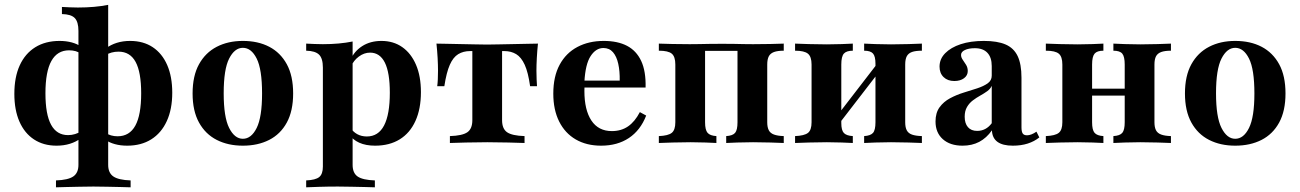

<svg xmlns="http://www.w3.org/2000/svg" viewBox="-20 -601 5463 807"><path d="M215.3 186.3V157.3Q266.1 155.6 287.9 140.7Q309.7 125.8 309.7 91.9V-471Q309.7 -508.9 294.4 -525Q279 -541.1 240.3 -541.9V-571.8Q257.3 -571 273.8 -570.2Q290.3 -569.4 307.3 -569.4Q342.7 -569.4 375 -572.2Q407.3 -575 434.7 -580.6V91.9Q434.7 125.8 456.5 140.7Q478.2 155.6 529 157.3V186.3Q512.9 185.5 487.5 185.1Q462.1 184.7 431.9 183.9Q401.6 183.1 372.6 183.1Q342.7 183.1 313.7 183.9Q284.7 184.7 259.3 185.1Q233.9 185.5 215.3 186.3ZM217.7 11.3Q162.9 11.3 123 -14.9Q83.1 -41.1 61.7 -89.9Q40.3 -138.7 40.3 -206.5Q40.3 -276.6 62.9 -326.2Q85.5 -375.8 128.2 -402.4Q171 -429 230.6 -429Q258.1 -429 281.9 -422.6Q305.6 -416.1 320.2 -404.8L319.4 -375Q310.5 -382.3 298 -385.9Q285.5 -389.5 270.2 -389.5Q221 -389.5 196 -344.8Q171 -300 171 -208.9Q171 -120.2 194.8 -76.6Q218.5 -33.1 266.1 -33.1Q281.5 -33.1 295.6 -37.5Q309.7 -41.9 319.4 -48.4L320.2 -20.2Q300 -4.8 274.2 3.2Q248.4 11.3 217.7 11.3ZM514.5 11.3Q486.3 11.3 462.9 4.8Q439.5 -1.6 424.2 -12.9L425 -42.7Q433.9 -35.5 446.8 -31.9Q459.7 -28.2 474.2 -28.2Q524.2 -28.2 548.8 -73Q573.4 -117.7 573.4 -208.9Q573.4 -297.6 550 -340.7Q526.6 -383.9 478.2 -383.9Q462.9 -383.9 449.2 -380.2Q435.5 -376.6 425 -369.4V-397.6Q445.2 -412.9 471 -421Q496.8 -429 526.6 -429Q582.3 -429 621.8 -402.8Q661.3 -376.6 682.7 -327.8Q704 -279 704 -211.3Q704 -141.9 681 -91.9Q658.1 -41.9 615.7 -15.3Q573.4 11.3 514.5 11.3Z M1000.8 11.3Q938.7 11.3 891.1 -12.9Q843.5 -37.1 816.5 -85.9Q789.5 -134.7 789.5 -208.1Q789.5 -282.3 816.5 -331Q843.5 -379.8 891.1 -404.4Q938.7 -429 1000.8 -429Q1064.5 -429 1111.7 -404.4Q1158.9 -379.8 1185.5 -331Q1212.1 -282.3 1212.1 -208.1Q1212.1 -134.7 1185.5 -85.9Q1158.9 -37.1 1111.3 -12.9Q1063.7 11.3 1000.8 11.3ZM1000.8 -17.7Q1036.3 -17.7 1058.9 -63.3Q1081.5 -108.9 1081.5 -208.1Q1081.5 -309.7 1058.9 -354.8Q1036.3 -400 1000.8 -400Q966.1 -400 943.1 -354.8Q920.2 -309.7 920.2 -208.9Q920.2 -108.9 943.1 -63.3Q966.1 -17.7 1000.8 -17.7Z M1266.9 186.3V157.3Q1306.5 155.6 1321.8 143.1Q1337.1 130.6 1337.1 99.2V-316.9Q1337.1 -355.6 1321 -371.4Q1304.8 -387.1 1266.9 -387.9V-417.7Q1285.5 -416.9 1301.6 -416.1Q1317.7 -415.3 1337.1 -415.3Q1406.5 -415.3 1462.1 -426.6V91.9Q1462.1 126.6 1483.5 141.1Q1504.8 155.6 1555.6 157.3V186.3Q1540.3 185.5 1514.1 185.1Q1487.9 184.7 1458.1 183.9Q1428.2 183.1 1400 183.1Q1357.3 183.1 1321.4 184.3Q1285.5 185.5 1266.9 186.3ZM1556.5 11.3Q1517.7 11.3 1489.9 -1.2Q1462.1 -13.7 1447.6 -37.1L1453.2 -64.5Q1463.7 -46.8 1481.5 -37.1Q1499.2 -27.4 1521.8 -27.4Q1570.2 -27.4 1594.4 -73.8Q1618.5 -120.2 1618.5 -211.3Q1618.5 -296 1597.6 -337.9Q1576.6 -379.8 1535.5 -379.8Q1510.5 -379.8 1488.3 -363.3Q1466.1 -346.8 1455.6 -321.8L1452.4 -347.6Q1467.7 -384.7 1502 -406.9Q1536.3 -429 1583.1 -429Q1633.9 -429 1671 -402.8Q1708.1 -376.6 1728.6 -328.6Q1749.2 -280.6 1749.2 -213.7Q1749.2 -143.5 1726.2 -92.7Q1703.2 -41.9 1660.1 -15.3Q1616.9 11.3 1556.5 11.3Z M1871 0V-29Q1923.4 -30.6 1944.4 -45.2Q1965.3 -59.7 1965.3 -96V-386.3H1955.6Q1927.4 -386.3 1906 -373.4Q1884.7 -360.5 1870.6 -328.6Q1856.5 -296.8 1847.6 -238.7H1817.7Q1819.4 -250.8 1820.2 -267.3Q1821 -283.9 1821 -304Q1821 -327.4 1819.4 -357.3Q1817.7 -387.1 1814.5 -417.7Q1831.5 -417.7 1858.5 -416.9Q1885.5 -416.1 1916.1 -415.7Q1946.8 -415.3 1976.2 -414.5Q2005.6 -413.7 2027.4 -413.7Q2049.2 -413.7 2078.6 -414.5Q2108.1 -415.3 2139.1 -415.7Q2170.2 -416.1 2197.2 -416.9Q2224.2 -417.7 2241.1 -417.7Q2237.9 -387.1 2236.3 -357.3Q2234.7 -327.4 2234.7 -304Q2234.7 -283.9 2235.5 -267.3Q2236.3 -250.8 2237.1 -238.7H2208.1Q2200 -296.8 2185.5 -328.6Q2171 -360.5 2149.6 -373.4Q2128.2 -386.3 2100 -386.3H2090.3V-96Q2090.3 -59.7 2111.3 -45.2Q2132.3 -30.6 2184.7 -29V0Q2160.5 -0.8 2116.1 -2Q2071.8 -3.2 2028.2 -3.2Q1983.9 -3.2 1939.5 -2Q1895.2 -0.8 1871 0Z M2506.5 11.3Q2445.2 11.3 2400 -14.9Q2354.8 -41.1 2330.2 -90.3Q2305.6 -139.5 2305.6 -207.3Q2305.6 -279.8 2332.3 -329Q2358.9 -378.2 2406.9 -403.6Q2454.8 -429 2517.7 -429Q2575.8 -429 2615.3 -408.5Q2654.8 -387.9 2675 -344.8Q2695.2 -301.6 2693.5 -233.1H2396.8L2395.2 -262.1H2584.7Q2585.5 -301.6 2578.6 -332.7Q2571.8 -363.7 2556.5 -381.5Q2541.1 -399.2 2516.1 -399.2Q2484.7 -399.2 2462.5 -365.3Q2440.3 -331.5 2436.3 -256.5L2437.9 -253.2Q2437.1 -246 2436.7 -237.9Q2436.3 -229.8 2436.3 -218.5Q2436.3 -138.7 2465.7 -94.4Q2495.2 -50 2551.6 -50Q2591.1 -50 2619.8 -69.8Q2648.4 -89.5 2669.4 -129.8L2696 -115.3Q2671.8 -53.2 2623.4 -21Q2575 11.3 2506.5 11.3Z M2749.2 0V-29Q2788.7 -30.6 2803.6 -42.7Q2818.5 -54.8 2818.5 -87.1V-329.8Q2818.5 -362.9 2803.6 -375.4Q2788.7 -387.9 2749.2 -387.9V-417.7Q2768.5 -416.9 2806 -416.1Q2843.5 -415.3 2879 -415.3Q2899.2 -415.3 2918.5 -415.7Q2937.9 -416.1 2961.7 -416.5Q2985.5 -416.9 3015.3 -416.9Q3046 -416.9 3066.5 -416.5Q3087.1 -416.1 3105.2 -415.7Q3123.4 -415.3 3145.2 -415.3Q3180.6 -415.3 3218.1 -416.1Q3255.6 -416.9 3274.2 -417.7V-387.9Q3248.4 -387.9 3233.1 -382.3Q3217.7 -376.6 3211.3 -364.1Q3204.8 -351.6 3204.8 -329.8V-87.1Q3204.8 -66.1 3211.3 -53.6Q3217.7 -41.1 3233.1 -35.5Q3248.4 -29.8 3274.2 -29V0Q3255.6 -0.8 3218.1 -2Q3180.6 -3.2 3145.2 -3.2Q3111.3 -3.2 3079.8 -2Q3048.4 -0.8 3032.3 0V-29Q3059.7 -30.6 3069.8 -42.7Q3079.8 -54.8 3079.8 -87.1V-391.1L3082.3 -387.1H2941.1L2943.5 -391.1V-87.1Q2943.5 -54.8 2954 -42.7Q2964.5 -30.6 2991.1 -29V0Q2975.8 -0.8 2945.6 -2Q2915.3 -3.2 2883.1 -3.2Q2846.8 -3.2 2807.7 -2Q2768.5 -0.8 2749.2 0Z M3612.1 0V-29Q3638.7 -30.6 3649.2 -42.3Q3659.7 -54 3659.7 -87.1V-333.1Q3659.7 -364.5 3649.2 -376.2Q3638.7 -387.9 3612.1 -387.9V-417.7Q3628.2 -416.9 3660.1 -415.7Q3691.9 -414.5 3725 -414.5Q3761.3 -414.5 3798.4 -415.7Q3835.5 -416.9 3854.8 -417.7V-387.9Q3829 -387.9 3813.7 -382.7Q3798.4 -377.4 3791.5 -364.9Q3784.7 -352.4 3784.7 -329.8V-87.1Q3784.7 -65.3 3791.5 -52.8Q3798.4 -40.3 3813.7 -35.1Q3829 -29.8 3854.8 -29V0Q3835.5 -0.8 3798.4 -2Q3761.3 -3.2 3725 -3.2Q3691.9 -3.2 3660.1 -2Q3628.2 -0.8 3612.1 0ZM3321.8 0V-29Q3360.5 -30.6 3375.8 -42.3Q3391.1 -54 3391.1 -87.1V-329.8Q3391.1 -362.9 3375.8 -375.4Q3360.5 -387.9 3321.8 -387.9V-417.7Q3341.1 -416.9 3380.2 -415.7Q3419.4 -414.5 3455.6 -414.5Q3487.9 -414.5 3518.1 -415.7Q3548.4 -416.9 3564.5 -417.7V-387.9Q3537.9 -387.9 3527 -375.8Q3516.1 -363.7 3516.1 -329.8V-83.9Q3516.1 -53.2 3527 -41.9Q3537.9 -30.6 3564.5 -29V0Q3548.4 -0.8 3518.1 -2Q3487.9 -3.2 3455.6 -3.2Q3419.4 -3.2 3380.2 -2Q3341.1 -0.8 3321.8 0ZM3506.5 -80.6 3487.9 -100.8 3669.4 -336.3 3688.7 -316.9Z M4025.8 11.3Q3973.4 11.3 3942.7 -16.1Q3912.1 -43.5 3912.1 -90.3Q3912.1 -126.6 3929 -150Q3946 -173.4 3973 -187.9Q4000 -202.4 4030.2 -211.7Q4060.5 -221 4087.5 -229.8Q4114.5 -238.7 4131.5 -250.8Q4148.4 -262.9 4148.4 -283.1V-323.4Q4148.4 -359.7 4130.2 -379Q4112.1 -398.4 4077.4 -398.4Q4051.6 -398.4 4035.5 -390.7Q4019.4 -383.1 4019.4 -370.2Q4019.4 -359.7 4026.6 -349.6Q4033.9 -339.5 4040.7 -328.2Q4047.6 -316.9 4047.6 -302.4Q4047.6 -283.9 4031.9 -272.2Q4016.1 -260.5 3991.1 -260.5Q3962.9 -260.5 3946 -277Q3929 -293.5 3929 -321Q3929 -353.2 3952.8 -377.4Q3976.6 -401.6 4018.1 -415.3Q4059.7 -429 4115.3 -429Q4171.8 -429 4206.5 -414.1Q4241.1 -399.2 4257.3 -365.3Q4273.4 -331.5 4273.4 -274.2V-66.1Q4273.4 -47.6 4278.6 -39.9Q4283.9 -32.3 4296.8 -32.3Q4305.6 -32.3 4315.7 -36.3Q4325.8 -40.3 4336.3 -47.6L4348.4 -23.4Q4327.4 -6.5 4299.6 2.4Q4271.8 11.3 4237.1 11.3Q4151.6 11.3 4149.2 -53.2Q4126.6 -21 4096 -4.8Q4065.3 11.3 4025.8 11.3ZM4087.1 -50.8Q4105.6 -50.8 4121 -58.9Q4136.3 -66.9 4148.4 -83.1V-240.3Q4142.7 -227.4 4129.4 -217.7Q4116.1 -208.1 4100 -199.2Q4083.9 -190.3 4069 -179Q4054 -167.7 4044.4 -151.2Q4034.7 -134.7 4034.7 -110.5Q4034.7 -82.3 4048.4 -66.5Q4062.1 -50.8 4087.1 -50.8Z M4659.7 0V-29Q4687.1 -30.6 4697.2 -42.7Q4707.3 -54.8 4707.3 -87.1V-329.8Q4707.3 -362.9 4697.2 -375.4Q4687.1 -387.9 4659.7 -387.9V-417.7Q4675.8 -416.9 4707.7 -415.7Q4739.5 -414.5 4772.6 -414.5Q4808.1 -414.5 4845.6 -415.7Q4883.1 -416.9 4901.6 -417.7V-387.9Q4875.8 -387.9 4860.5 -382.3Q4845.2 -376.6 4838.7 -364.1Q4832.3 -351.6 4832.3 -329.8V-87.1Q4832.3 -66.1 4838.7 -53.6Q4845.2 -41.1 4860.5 -35.5Q4875.8 -29.8 4901.6 -29V0Q4883.1 -0.8 4845.6 -2Q4808.1 -3.2 4772.6 -3.2Q4739.5 -3.2 4707.7 -2Q4675.8 -0.8 4659.7 0ZM4375.8 0V-29Q4415.3 -30.6 4430.2 -42.7Q4445.2 -54.8 4445.2 -87.1V-329.8Q4445.2 -362.9 4430.2 -375.4Q4415.3 -387.9 4375.8 -387.9V-417.7Q4395.2 -416.9 4434.3 -415.7Q4473.4 -414.5 4509.7 -414.5Q4541.9 -414.5 4572.2 -415.7Q4602.4 -416.9 4617.7 -417.7V-387.9Q4591.1 -387.9 4580.6 -375.4Q4570.2 -362.9 4570.2 -329.8V-87.1Q4570.2 -54.8 4580.6 -42.7Q4591.1 -30.6 4617.7 -29V0Q4602.4 -0.8 4572.2 -2Q4541.9 -3.2 4509.7 -3.2Q4473.4 -3.2 4434.3 -2Q4395.2 -0.8 4375.8 0ZM4521 -199.2V-228.2H4756.5V-199.2Z M5171.8 11.3Q5109.7 11.3 5062.1 -12.9Q5014.5 -37.1 4987.5 -85.9Q4960.5 -134.7 4960.5 -208.1Q4960.5 -282.3 4987.5 -331Q5014.5 -379.8 5062.1 -404.4Q5109.7 -429 5171.8 -429Q5235.5 -429 5282.7 -404.4Q5329.8 -379.8 5356.5 -331Q5383.1 -282.3 5383.1 -208.1Q5383.1 -134.7 5356.5 -85.9Q5329.8 -37.1 5282.3 -12.9Q5234.7 11.3 5171.8 11.3ZM5171.8 -17.7Q5207.3 -17.7 5229.8 -63.3Q5252.4 -108.9 5252.4 -208.1Q5252.4 -309.7 5229.8 -354.8Q5207.3 -400 5171.8 -400Q5137.1 -400 5114.1 -354.8Q5091.1 -309.7 5091.1 -208.9Q5091.1 -108.9 5114.1 -63.3Q5137.1 -17.7 5171.8 -17.7Z"/></svg>

Font: Playfair 5pt SemiExpanded Light ExtraBold
Style: Regular
Weight: 800
Version: Version 2.001;gftools[0.9.30]